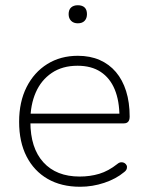

<svg xmlns="http://www.w3.org/2000/svg" viewBox="-20 -705 563 733"><path d="M286 8Q214 8 162 -22Q110 -52 81.5 -107.5Q53 -163 53 -240Q53 -316 81.5 -372.5Q110 -429 160.5 -460.5Q211 -492 277 -492Q324 -492 360.5 -476Q397 -460 422.5 -430Q448 -400 461.5 -357Q475 -314 475 -260Q475 -247 469.5 -240.5Q464 -234 453 -234H80V-271H453L436 -259Q436 -320 418 -363.5Q400 -407 364.5 -430.5Q329 -454 276 -454Q218 -454 177.5 -426.5Q137 -399 116.5 -352Q96 -305 96 -245V-240Q96 -140 145.5 -85.5Q195 -31 284 -31Q324 -31 359 -41.5Q394 -52 428 -79Q435 -85 442.5 -85.5Q450 -86 455.5 -82.5Q461 -79 463.5 -73.5Q466 -68 464 -61Q462 -54 454 -48Q423 -22 378 -7Q333 8 286 8ZM277 -616Q261 -616 251.5 -625.5Q242 -635 242 -651Q242 -668 251.5 -676.5Q261 -685 277 -685Q294 -685 303 -676.5Q312 -668 312 -651Q312 -635 303 -625.5Q294 -616 277 -616Z"/></svg>

Font: Nunito ExtraLight
Style: Regular
Weight: 200
Designer: Vernon Adams
Foundry: Vernon Adams
Version: Version 3.602